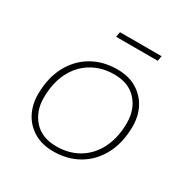

<svg xmlns="http://www.w3.org/2000/svg" viewBox="-150 -770 890 912"><g transform="rotate(30 295.0 -314.5)"><path d="M260 10Q197 10 152.5 -17Q108 -44 85 -89Q62 -134 62 -188Q62 -278 96.5 -343.5Q131 -409 191.5 -444.5Q252 -480 330 -480Q394 -480 438 -453Q482 -426 505 -381.5Q528 -337 528 -282Q528 -193 493.5 -127Q459 -61 398.5 -25.5Q338 10 260 10ZM260 -18Q331 -18 384 -50.5Q437 -83 466.5 -142.5Q496 -202 496 -282Q496 -356 452.5 -404Q409 -452 330 -452Q260 -452 206.5 -419.5Q153 -387 123.5 -328Q94 -269 94 -188Q94 -115 137.5 -66.5Q181 -18 260 -18ZM247 -611 252 -639H480L475 -611Z"/></g></svg>

Font: Gantari Thin
Style: Italic
Weight: 100
Italic angle: -10°
Designer: Anugrah Pasau
Foundry: Lafontype
Version: Version 1.000; ttfautohint (v1.8.4.7-5d5b)